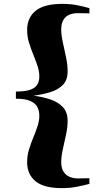

<svg xmlns="http://www.w3.org/2000/svg" viewBox="-20 -830 561 991"><path d="M299.5 141Q206 141 163 105.2Q120 69.5 120 7Q120 -27 129.8 -58.8Q139.5 -90.5 151.8 -120Q164 -149.5 173.5 -177.8Q183 -206 183 -233Q183 -257 173.2 -276.8Q163.5 -296.5 137.5 -308.5Q111.5 -320.5 62 -320.5V-357.5Q111.5 -357.5 137.5 -367.2Q163.5 -377 173.2 -394.5Q183 -412 183 -435Q183 -462 173.5 -490.2Q164 -518.5 151.8 -548.2Q139.5 -578 129.8 -609.5Q120 -641 120 -675.5Q120 -738.5 163.8 -774.2Q207.5 -810 301.5 -810Q342 -810 374.8 -803.8Q407.5 -797.5 441.5 -788V-761Q431.5 -761.5 421.2 -761.5Q411 -761.5 400.5 -761.8Q390 -762 380 -762Q356 -762 337 -753.8Q318 -745.5 307 -727Q296 -708.5 296 -677Q296 -649.5 304.2 -611.8Q312.5 -574 320.8 -534.8Q329 -495.5 329 -461.5Q329 -416 303.5 -390.8Q278 -365.5 237.8 -353.8Q197.5 -342 153 -336Q197.5 -330.5 237.8 -317.5Q278 -304.5 303.5 -278.2Q329 -252 329 -206.5Q329 -173.5 320.8 -134.8Q312.5 -96 304.2 -59Q296 -22 296 6Q296 37.5 307.8 56Q319.5 74.5 339.2 82.8Q359 91 383 91Q392.5 90.5 402.2 90.5Q412 90.5 422 90.2Q432 90 441.5 90V119Q410 127.5 375 134.2Q340 141 299.5 141Z"/></svg>

Font: Merriweather 120pt Black
Style: Regular
Weight: 900
Designer: Eben Sorkin
Foundry: Eben Sorkin
Version: Version 2.100